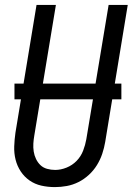

<svg xmlns="http://www.w3.org/2000/svg" viewBox="-20 -755 541 783"><path d="M204 8Q175 8 148.5 2Q122 -4 100.5 -19Q79 -34 64.5 -56Q50 -78 43.5 -104Q37 -130 38 -158Q39 -186 43 -214L129 -735H208L120 -203Q117 -186 116 -169.5Q115 -153 117.5 -137Q120 -121 127 -106.5Q134 -92 145 -81.5Q156 -71 172 -66.5Q188 -62 205 -62Q228 -62 251.5 -71.5Q275 -81 292.5 -99Q310 -117 319 -140.5Q328 -164 332 -187L423 -735H501L409 -176Q405 -152 397 -128Q389 -104 375.5 -82Q362 -60 342.5 -42Q323 -24 300 -12.5Q277 -1 252.5 3.5Q228 8 204 8ZM475 -350H39V-414H475Z"/></svg>

Font: Iosevka SS04 Oblique
Style: Regular
Weight: 400
Italic angle: -9°
Monospace: yes
Designer: Belleve Invis
Foundry: Belleve Invis
Version: Version 19.0.0; ttfautohint (v1.8.4)